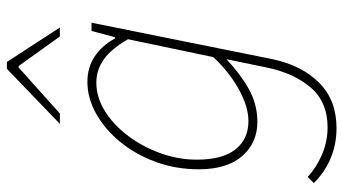

<svg xmlns="http://www.w3.org/2000/svg" viewBox="-240 -524 998 558"><g transform="rotate(-90 259.0 -245.0)"><path d="M166 234Q117 234 76 216Q35 198 6 168L24 150Q50 175 88 191.5Q126 208 168 208Q242 208 284 158.5Q326 109 342 30L366 -86Q324 -46 279.5 -21Q235 4 184 4Q123 4 84.5 -40Q46 -84 46 -166Q46 -233 67.5 -291.5Q89 -350 125.5 -394.5Q162 -439 207.5 -464.5Q253 -490 300 -490Q343 -490 375 -468Q407 -446 426 -410H430L448 -478H472L366 48Q348 133 297.5 183.5Q247 234 166 234ZM186 -22Q228 -22 278.5 -50Q329 -78 372 -124L424 -372Q395 -422 364.5 -443Q334 -464 298 -464Q255 -464 215 -439Q175 -414 143 -371.5Q111 -329 92.5 -277Q74 -225 74 -172Q74 -97 104 -59.5Q134 -22 186 -22ZM178 -570 338 -724H358L458 -570H432L346 -690H342L208 -570Z"/></g></svg>

Font: Source Sans 3 VF
Style: Italic
Weight: 200
Italic angle: -11°
Designer: Paul D. Hunt
Foundry: Adobe Systems Incorporated
Version: Version 3.042;hotconv 1.0.118;makeotfexe 2.5.65603